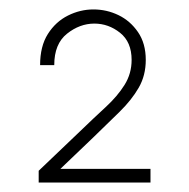

<svg xmlns="http://www.w3.org/2000/svg" viewBox="-20 -827 400 407"><path d="M62 -440V-465L150 -549Q179 -577 204 -600Q229 -623 244 -647Q259 -671 259 -700Q259 -738 234.5 -757.5Q210 -777 180 -777Q149 -777 122 -755.5Q95 -734 95 -689H65Q65 -729 81.5 -755Q98 -781 124 -794Q150 -807 178 -807Q206 -807 231 -795Q256 -783 272.5 -759Q289 -735 289 -700Q289 -667 274 -641Q259 -615 233.5 -590Q208 -565 177 -535L108 -469H299V-440Z"/></svg>

Font: Be Vietnam Pro Thin
Style: Regular
Weight: 100
Designer: Lam Bao, Tony Le, Vietanh Nguyen
Foundry: Yellow Type Foundry
Version: Version 1.002; ttfautohint (v1.8.3)